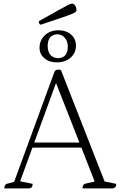

<svg xmlns="http://www.w3.org/2000/svg" viewBox="-20 -1039 664 1059"><path d="M4 0Q4 -22 20 -26L58 -36L280 -642Q283 -650 289.5 -652.5Q296 -655 303 -655Q309 -655 316 -653L557 -38L621 -25Q621 -14 617.5 -8.5Q614 -3 603 0H435Q435 -22 451 -26L502 -38L429 -225H159L91 -39L160 -25Q160 -14 156.5 -8.5Q153 -3 142 0ZM169 -253H418L289 -581ZM292 -695Q251 -695 224.5 -718Q198 -741 198 -775Q198 -817 227.5 -844.5Q257 -872 302 -872Q345 -872 372 -848.5Q399 -825 399 -787Q399 -747 369.5 -721Q340 -695 292 -695ZM300 -718Q354 -720 354 -782Q354 -811 338 -830Q322 -849 297 -850Q243 -848 243 -785Q243 -754 258 -736.5Q273 -719 300 -718ZM205 -903Q199 -903 196.5 -909Q194 -915 194 -922Q267 -963 304.5 -984Q342 -1005 356.5 -1012Q371 -1019 377 -1019Q388 -1019 395 -1007.5Q402 -996 402 -983Q402 -978 397.5 -973.5Q393 -969 375 -961.5Q357 -954 317 -940.5Q277 -927 205 -903Z"/></svg>

Font: Petrona ExtraLight
Style: Regular
Weight: 200
Designer: Ringo R. Seeber
Foundry: Ringo R. Seeber
Version: Version 2.001; ttfautohint (v1.8.3)